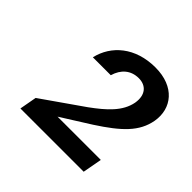

<svg xmlns="http://www.w3.org/2000/svg" viewBox="-105 -807 552 552"><g transform="rotate(45 171.0 -531.0)"><path d="M85.9 -603.3H158.8C168 -635.1 190.1 -654.3 222 -654.3C251.1 -654.3 270.3 -634.3 264.1 -597.2C256.1 -554.5 221.4 -523.8 177.2 -491.6L52.2 -404.3L42.7 -352H299.9L310.7 -410.8H113.3L98.1 -387.7L223.7 -466.8C293.8 -512.3 331.2 -547 340.7 -600.2C351 -659.7 312.2 -710 234 -710C152.5 -710 99.9 -664.1 85.9 -603.3Z"/></g></svg>

Font: Poppins Devanagari Thin
Style: Italic
Weight: 100
Italic angle: -10°
Designer: Ninad Kale (Devanagari), Jonny Pinhorn (Latin)
Foundry: Indian Type Foundry
Version: 4.005